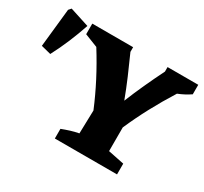

<svg xmlns="http://www.w3.org/2000/svg" viewBox="-138 -870 1136 1067"><g transform="rotate(30 430.5 -336.0)"><path d="M320 0V-62Q346 -72 371.5 -80Q397 -88 424 -93L428 -242Q362 -401 265 -556L181 -589V-657H443V-627Q472 -563 499 -500Q526 -437 549 -375Q574 -437 603 -500.5Q632 -564 664 -628V-657H861V-596Q824 -571 783 -555Q684 -398 616 -242V-90L719 -69V0ZM63 -394 0 -410 26 -656 40 -672 164 -632Q143 -570 118 -510.5Q93 -451 63 -394Z"/></g></svg>

Font: Piazzolla ExtraBold
Style: Regular
Weight: 800
Designer: Juan Pablo del Peral
Foundry: Huerta Tipografica
Version: Version 1.330